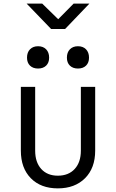

<svg xmlns="http://www.w3.org/2000/svg" viewBox="-20 -1029 640 1059"><path d="M299 10Q205 10 150 -46Q95 -102 95 -198V-550H174V-198Q174 -134 207.5 -97Q241 -60 299 -60Q358 -60 392 -97Q426 -134 426 -198V-550H505V-198Q505 -102 449 -46Q393 10 299 10ZM410 -651Q382 -651 365.5 -667Q349 -683 349 -711Q349 -740 365.5 -757Q382 -774 410 -774Q438 -774 454.5 -757Q471 -740 471 -711Q471 -683 454.5 -667Q438 -651 410 -651ZM190 -651Q162 -651 145.5 -667Q129 -683 129 -711Q129 -740 145.5 -757Q162 -774 190 -774Q218 -774 234.5 -757Q251 -740 251 -711Q251 -683 234.5 -667Q218 -651 190 -651ZM262 -869 127 -1009H213L301 -923L386 -1009H473L339 -869Z"/></svg>

Font: JetBrains Mono NL Light
Style: Regular
Weight: 300
Monospace: yes
Designer: Philipp Nurullin, Konstantin Bulenkov
Foundry: JetBrains
Version: Version 2.305; ttfautohint (v1.8.4.7-5d5b)